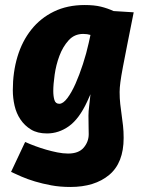

<svg xmlns="http://www.w3.org/2000/svg" viewBox="-20 -522 579 764"><path d="M512 -473Q497 -398 486.5 -345Q476 -292 469 -255Q462 -218 459 -195Q456 -172 456 -156Q456 -130 458.5 -108Q461 -86 464 -65Q467 -44 469.5 -22Q472 0 472 27Q472 126 414.5 174Q357 222 260 222Q219 222 184 215.5Q149 209 119 200Q89 191 65 180.5Q41 170 24 162L80 43Q98 51 119.5 59Q141 67 163.5 73.5Q186 80 208.5 84.5Q231 89 251 89Q293 89 313 65.5Q333 42 333 12Q333 -7 332.5 -20.5Q332 -34 332 -62Q332 -79 335 -101.5Q338 -124 340 -147L327 -118Q295 -49 254.5 -20Q214 9 167 9Q129 9 103.5 -6.5Q78 -22 61.5 -46.5Q45 -71 38 -101.5Q31 -132 31 -163Q31 -235 49.5 -296.5Q68 -358 104.5 -404Q141 -450 194.5 -476Q248 -502 317 -502Q355 -502 381.5 -495.5Q408 -489 432 -478ZM216 -109Q231 -109 248 -131.5Q265 -154 280.5 -189Q296 -224 310 -267Q324 -310 333 -351L340 -383Q333 -385 326.5 -386Q320 -387 311 -387Q276 -387 253 -361.5Q230 -336 216.5 -300Q203 -264 197.5 -225Q192 -186 192 -160Q192 -139 196.5 -124Q201 -109 216 -109Z"/></svg>

Font: Amaranth
Style: Bold Italic
Weight: 700
Italic angle: -12°
Designer: Gesine Todt
Foundry: Gesine Todt
Version: Version 1.001